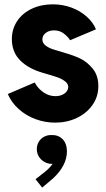

<svg xmlns="http://www.w3.org/2000/svg" viewBox="-20 -553 483 878"><path d="M15.6 -123 138.7 -175.8Q152.8 -148.9 178.2 -131.1Q203.6 -113.3 233.4 -113.3Q251 -113.3 264.4 -119.4Q277.8 -125.5 284.9 -135Q292 -144.5 292 -155.3Q292 -170.4 276.9 -181.6Q261.7 -192.9 242.2 -199.7Q222.7 -206.5 193.4 -214.8Q181.6 -218.8 176.8 -219.7Q109.9 -238.8 72 -277.1Q34.2 -315.4 34.2 -374Q34.2 -420.4 58.6 -456.8Q83 -493.2 125.7 -513.2Q168.5 -533.2 221.7 -533.2Q267.1 -533.2 307.4 -518.1Q347.7 -502.9 376.7 -476.8Q405.8 -450.7 418.9 -418.9L300.8 -369.1Q289.6 -386.2 271.2 -400.1Q252.9 -414.1 226.6 -414.1Q204.1 -414.1 189 -402.3Q173.8 -390.6 173.8 -373Q173.8 -356.4 187.7 -345.5Q201.7 -334.5 221.2 -327.9Q240.7 -321.3 278.3 -310.5Q313.5 -300.8 345.2 -286.1Q377 -271.5 403.3 -240Q429.7 -208.5 429.7 -159.2Q429.7 -110.8 402.8 -72.8Q376 -34.7 330.8 -13.4Q285.6 7.8 232.4 7.8Q186 7.8 142.8 -8.1Q99.6 -23.9 66.2 -53.7Q32.7 -83.5 15.6 -123ZM142.6 266.6 189.5 229.5Q207.5 214.4 220.7 196.3H215.8Q199.2 196.3 183.6 187.7Q168 179.2 158.2 163.8Q148.4 148.4 148.4 128.9Q148.4 109.9 157.7 94.7Q167 79.6 182.6 71.8Q198.2 64 215.8 64.5Q246.1 63.5 265.9 83Q285.6 102.5 286.1 139.6Q285.6 204.1 222.7 262.7L172.9 304.7Z"/></svg>

Font: Reddit Sans Fudge ExtraBold
Style: Regular
Weight: 800
Designer: Stephen Hutchings
Foundry: Reddit
Version: Version 1.011